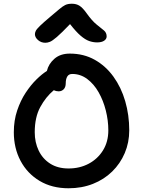

<svg xmlns="http://www.w3.org/2000/svg" viewBox="-20 -998 767 1028"><path d="M347 10Q258 10 192 -29.5Q126 -69 90 -137Q54 -205 54 -290Q54 -353 72 -406.5Q90 -460 117.5 -501.5Q145 -543 175 -572.5Q205 -602 231 -618Q240 -656 271.5 -683.5Q303 -711 354 -711Q428 -711 487 -678Q546 -645 587.5 -587.5Q629 -530 650.5 -456Q672 -382 672 -300Q672 -235 648 -178.5Q624 -122 580.5 -79.5Q537 -37 477.5 -13.5Q418 10 347 10ZM166 -290Q166 -236 187 -192Q208 -148 248.5 -122Q289 -96 347 -96Q407 -96 455 -121.5Q503 -147 531.5 -193Q560 -239 560 -300Q560 -353 546.5 -406.5Q533 -460 508 -504Q483 -548 447 -575Q411 -602 367 -602Q348 -602 340 -588Q332 -574 332 -553Q332 -531 321 -520Q310 -509 294 -509Q280 -509 268 -515Q225 -479 195.5 -424.5Q166 -370 166 -290ZM223 -769Q200 -769 183.5 -783.5Q167 -798 167 -815Q167 -823 171.5 -832.5Q176 -842 194 -859.5Q212 -877 250 -909Q280 -934 297.5 -949Q315 -964 329 -971Q343 -978 365 -978Q389 -978 406 -967Q423 -956 443 -928Q473 -886 497.5 -866.5Q522 -847 536.5 -835Q551 -823 551 -803Q551 -789 537.5 -780Q524 -771 500 -771Q478 -771 457 -778.5Q436 -786 411.5 -807Q387 -828 355 -869Q309 -821 284.5 -800Q260 -779 247 -774Q234 -769 223 -769Z"/></svg>

Font: Shantell Sans Normal
Style: Regular
Weight: 500
Designer: Stephen Nixon, Anya Danilova, Shantell Martin
Foundry: Arrow Type
Version: Version 1.009;[a7da0bfa3]